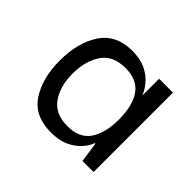

<svg xmlns="http://www.w3.org/2000/svg" viewBox="-81 -756 441 441"><g transform="rotate(45 139.5 -535.5)"><path d="M125 -403Q72 -403 47.5 -440Q23 -477 23 -534Q23 -593 48 -630.5Q73 -668 125 -668Q152 -668 170 -659Q188 -650 199 -636.5Q210 -623 214 -611V-666H259V-408H223L216 -457H214Q210 -445 199 -432.5Q188 -420 170 -411.5Q152 -403 125 -403ZM142 -440Q181 -440 198 -465.5Q215 -491 215 -534Q215 -580 197.5 -604.5Q180 -629 142 -629Q101 -629 83 -601.5Q65 -574 65 -534Q65 -493 83.5 -466.5Q102 -440 142 -440Z"/></g></svg>

Font: Darker Grotesque Light Medium
Style: Regular
Weight: 500
Version: Version 1.000;gftools[0.9.28]